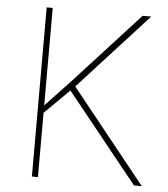

<svg xmlns="http://www.w3.org/2000/svg" viewBox="-52 -757 703 804"><g transform="rotate(5 300.0 -355.5)"><path d="M241.2 -373 137.2 -270V0H111.8V-710.9H137.2V-301.3L243.2 -413.6L515.1 -710.9H551.3L259.8 -391.6L573.7 0H541Z"/></g></svg>

Font: Roboto Mono Thin
Style: Regular
Weight: 250
Designer: Google
Version: Version 2.000985; 2015; ttfautohint (v1.3)